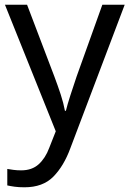

<svg xmlns="http://www.w3.org/2000/svg" viewBox="-20 -556 550 816"><path d="M1 -536H95L211 -231Q226 -191 238 -154.5Q250 -118 256 -85H260Q266 -110 279 -150.5Q292 -191 306 -232L415 -536H510L279 74Q251 150 206.5 195Q162 240 84 240Q60 240 42 237.5Q24 235 11 232V162Q22 164 37.5 166Q53 168 70 168Q116 168 144.5 142Q173 116 189 73L217 2Z"/></svg>

Font: Noto Sans Elymaic
Style: Regular
Weight: 400
Designer: Morgane Pierson
Foundry: Google LLC
Version: Version 1.002; ttfautohint (v1.8.4.7-5d5b)